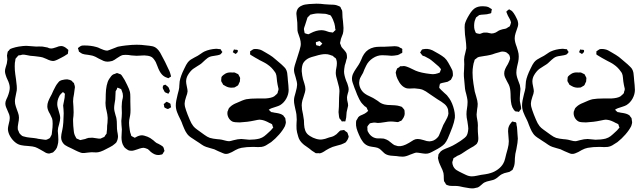

<svg xmlns="http://www.w3.org/2000/svg" viewBox="-20 -790 3482 1043"><path d="M406 -521Q405 -522 404 -524.5Q403 -527 404 -529Q405 -531 407 -532Q409 -533 410 -534Q411 -535 414.5 -537.5Q418 -540 421 -541Q425 -543 438 -543Q474 -543 502 -535Q512 -533 525 -526Q534 -522 544 -518.5Q554 -515 563 -515Q564 -515 573 -518Q580 -520 599 -528Q603 -529 610.5 -532.5Q618 -536 624 -537Q632 -539 644 -540.5Q656 -542 663 -543Q697 -547 722 -547Q749 -547 768 -544Q773 -543 791.5 -541.5Q810 -540 823 -533Q843 -521 858 -489Q865 -477 877 -453L895 -415Q897 -411 900 -405Q903 -399 904 -394Q906 -388 908 -380L909 -374L902 -370L895 -365Q893 -365 887 -368Q871 -373 860 -385Q846 -400 835 -431L826 -453Q814 -474 804 -480Q796 -485 784 -487Q772 -489 764 -489Q750 -489 743 -488L722 -487Q713 -487 693 -489Q678 -492 662 -492Q652 -492 647 -491Q635 -488 615 -474Q602 -464 590 -459Q574 -455 565 -455Q553 -455 543 -459Q533 -463 516 -472Q497 -483 490 -485Q483 -488 473 -489.5Q463 -491 459 -492Q437 -494 427 -498Q422 -500 419 -502.5Q416 -505 413 -507L409 -509Q408 -511 407.5 -515Q407 -519 406 -521ZM872 25Q872 26 873 27.5Q874 29 873 30Q873 32 872 33Q871 34 870 35Q869 36 866 42Q863 48 860 49Q859 50 855 50Q842 53 838 52Q820 52 799 35Q796 32 791 27Q786 22 783 20L770 15Q768 15 765.5 14Q763 13 761 13H759L750 14Q737 17 727 21L708 27Q702 29 698 29H695Q683 29 677 26Q674 25 669 21Q664 17 661 15Q654 10 647 -5Q640 -22 640 -44L641 -66Q642 -73 642 -87Q642 -95 640 -111L639 -133Q639 -139 641 -155L642 -176L641 -211Q641 -236 647 -258Q648 -261 648 -268Q648 -283 642 -296Q639 -305 638 -306Q636 -307 634 -307.5Q632 -308 631 -309Q623 -312 621 -313L619 -314Q617 -313 616 -310.5Q615 -308 615 -306Q609 -296 608 -294V-291Q608 -278 606 -250Q605 -243 602.5 -228Q600 -213 600 -203Q600 -189 608 -163Q612 -152 613 -143Q615 -132 615 -110Q615 -88 617 -77Q618 -71 619.5 -63Q621 -55 621 -50Q621 -31 611 -15L603 -8Q592 2 576.5 9.5Q561 17 558 19Q524 38 503 38L477 37Q470 37 456 39Q439 42 426 41Q424 41 419.5 39.5Q415 38 413 37Q404 34 391 27.5Q378 21 370 17Q345 6 334 -1.5Q323 -9 316 -24Q312 -33 312 -45Q312 -57 319 -87Q322 -100 324 -125Q326 -157 326 -174L325 -196Q323 -210 323 -217Q324 -226 327 -238Q330 -250 331 -259Q332 -264 332 -275L333 -280Q331 -283 326 -286Q326 -287 324.5 -288.5Q323 -290 322 -290Q320 -290 320 -288L311 -280Q304 -273 300 -263Q291 -245 291 -224Q291 -211 299 -187Q307 -163 307 -149Q307 -137 301 -115Q294 -94 294 -79Q294 -71 296 -55L297 -31Q297 -20 296 -15Q295 -12 292.5 0.5Q290 13 283 22L276 30Q274 32 272 34Q270 36 268 38Q266 39 263 39.5Q260 40 258 41Q249 44 248 44H246Q233 44 219 34Q210 29 196 21Q182 13 171 9Q160 5 132 3Q110 2 94 -1.5Q78 -5 65 -15Q48 -28 36 -48Q24 -68 23 -88Q23 -96 25 -105.5Q27 -115 28 -119Q33 -136 33 -149Q33 -159 29.5 -169Q26 -179 21 -189Q16 -199 12.5 -209Q9 -219 9 -228Q9 -238 14.5 -250Q20 -262 21 -264Q33 -294 33 -313Q33 -333 20 -359Q18 -363 15.5 -369Q13 -375 11 -382Q7 -394 7 -403Q7 -413 11 -425Q15 -437 17 -445L20 -467Q20 -472 19 -477.5Q18 -483 18 -488Q18 -491 19 -494Q20 -497 20 -500Q21 -502 21 -504.5Q21 -507 22 -509Q24 -513 28 -515Q32 -522 36 -524Q38 -525 46 -528Q64 -534 82 -537Q108 -541 123 -541Q133 -541 151 -539Q169 -537 177 -537Q183 -537 191.5 -537.5Q200 -538 211 -537Q220 -536 238 -532Q248 -527 253 -527Q260 -526 268.5 -528Q277 -530 285 -533Q301 -540 312 -540Q327 -540 343 -526Q344 -525 346.5 -523Q349 -521 351 -519V-517L350 -508Q350 -501 349 -499Q348 -496 341 -493Q332 -486 312 -476Q287 -463 283 -462Q274 -459 273 -459Q257 -457 232 -470Q216 -477 212 -478Q201 -481 187 -482.5Q173 -484 167 -485Q160 -485 144 -487Q137 -488 123.5 -491Q110 -494 101 -493Q99 -493 90 -490Q81 -490 79 -488Q77 -486 76 -484.5Q75 -483 74 -482Q67 -475 65 -472Q63 -466 63 -461Q60 -451 60 -430Q60 -408 63 -387Q65 -369 67 -359Q73 -318 71 -299Q70 -290 66 -274Q65 -269 63 -258.5Q61 -248 61 -240Q61 -226 66 -211.5Q71 -197 72 -194Q73 -191 78 -177.5Q83 -164 83 -151Q83 -142 82 -136Q81 -130 80 -125Q75 -102 77 -86L81 -77Q84 -68 85 -67Q86 -65 88.5 -63Q91 -61 92 -59L100 -52Q102 -51 106 -49.5Q110 -48 112 -48Q125 -44 141.5 -42.5Q158 -41 165 -40Q181 -38 187 -36Q197 -34 215 -32Q218 -32 223 -31Q228 -30 231 -31Q234 -31 235.5 -32Q237 -33 239 -34Q241 -35 245.5 -37Q250 -39 251 -41Q252 -42 253.5 -44.5Q255 -47 255 -48Q256 -50 258 -53Q260 -56 261 -60L263 -78Q266 -98 266 -118Q266 -137 263 -146Q260 -154 252 -170Q237 -194 237 -212Q237 -226 242 -239Q247 -252 253 -263Q259 -274 261 -278L270 -298Q284 -328 295 -340Q297 -342 298.5 -344.5Q300 -347 303 -349Q314 -356 331 -358L345 -359Q362 -356 366 -353Q369 -352 372 -348.5Q375 -345 376 -343Q381 -341 382 -338L384 -330Q385 -327 386 -324Q387 -321 387 -316Q387 -312 385 -302L382 -279Q377 -257 377 -239Q377 -229 379 -209L380 -180Q380 -171 379 -160Q378 -149 377 -143V-132Q377 -115 378 -107Q379 -102 380.5 -81.5Q382 -61 390 -48Q391 -46 393 -42Q395 -38 397 -37Q398 -36 407 -33Q409 -32 412 -30.5Q415 -29 417 -29L425 -31Q437 -33 443 -35Q446 -36 450.5 -38Q455 -40 461 -41L482 -42Q491 -41 499.5 -39.5Q508 -38 517 -37H526Q528 -38 539 -43L546 -46Q548 -47 552 -55L559 -64Q560 -67 560 -75Q562 -85 562 -107Q563 -114 564 -124.5Q565 -135 565 -149Q564 -168 559 -188Q555 -203 554 -214Q552 -231 554 -248Q554 -253 554.5 -278Q555 -303 559.5 -325Q564 -347 573 -361Q585 -380 594 -385Q597 -387 605 -389Q607 -390 610 -391.5Q613 -393 615 -393Q619 -393 625 -390Q635 -387 636 -386Q638 -385 641.5 -380Q645 -375 646 -373Q656 -360 671 -328Q683 -304 686 -290Q688 -281 688 -263V-239L689 -193Q689 -174 687 -164Q683 -146 682 -138Q681 -133 681 -123Q681 -109 685 -83Q686 -72 691 -60L693 -52Q695 -50 699.5 -48Q704 -46 706 -45Q709 -42 711 -42Q715 -42 724 -48Q741 -56 754 -55Q758 -55 764 -53Q783 -48 796 -40L814 -27Q822 -19 831 -13Q834 -12 839 -9.5Q844 -7 851 -3Q865 5 867 9Q869 12 870 16.5Q871 21 872 25ZM900 -304Q903 -298 903 -296Q903 -294 900 -289.5Q897 -285 896 -283Q896 -281 895 -281Q893 -280 890 -283Q888 -284 882.5 -286Q877 -288 875 -290Q874 -292 867 -305Q864 -310 864 -314Q864 -320 867 -326Q869 -327 873 -328.5Q877 -330 879 -330Q880 -330 887 -323Q888 -322 890.5 -320.5Q893 -319 895 -316Q897 -313 898 -310Q899 -307 900 -304ZM909 -207 902 -203Q901 -202 897.5 -200Q894 -198 892 -198H891Q889 -198 885 -200Q881 -202 879 -203Q874 -205 874 -206Q871 -209 871 -219Q869 -223 869 -225L874 -228Q883 -237 885 -237Q888 -237 890 -235Q900 -231 906 -226L908 -213Q908 -212 909 -210Q910 -208 909 -207ZM903 -101 909 -100ZM914 -98Q913 -99 911.5 -99Q910 -99 909 -100Z M1440 -194Q1440 -194 1442 -192L1448 -186Q1452 -182 1454 -181Q1456 -180 1462 -180Q1468 -178 1484 -176Q1507 -172 1517 -164Q1520 -163 1522 -158Q1523 -156 1526 -153Q1529 -150 1530 -147Q1531 -145 1531 -139Q1533 -131 1533 -126Q1533 -120 1528 -105Q1517 -83 1496.5 -59.5Q1476 -36 1453 -18Q1435 -6 1424.5 0Q1414 6 1401 8Q1395 9 1382 9Q1365 9 1356 8Q1319 8 1292 13Q1276 16 1259.5 25Q1243 34 1240 36Q1232 40 1222.5 43.5Q1213 47 1204 46Q1202 46 1197.5 44.5Q1193 43 1191 42Q1186 40 1165 31Q1158 27 1144 21Q1135 18 1121.5 14.5Q1108 11 1100 8Q1088 4 1076.5 -4Q1065 -12 1062 -14Q1047 -24 1045 -25Q1040 -29 1028.5 -36Q1017 -43 1008.5 -50Q1000 -57 995 -65Q987 -76 980.5 -91.5Q974 -107 972 -112Q967 -127 962 -137Q949 -162 942 -180.5Q935 -199 935 -218Q935 -239 945 -277L951 -300Q953 -308 953.5 -314Q954 -320 954 -324Q954 -332 956 -348Q961 -377 981 -417Q992 -441 1000 -451Q1007 -460 1016 -466Q1025 -472 1036 -477.5Q1047 -483 1054 -487Q1061 -491 1071.5 -498.5Q1082 -506 1090 -510Q1118 -523 1154 -525Q1161 -525 1171 -523Q1172 -523 1173.5 -523.5Q1175 -524 1177 -523Q1181 -521 1183 -514Q1188 -509 1188 -508L1187 -506Q1184 -503 1180 -497Q1176 -493 1170.5 -492Q1165 -491 1163 -490Q1155 -488 1142.5 -486.5Q1130 -485 1121 -482Q1108 -477 1095 -464.5Q1082 -452 1075 -446Q1071 -442 1051 -430Q1031 -417 1028 -415Q1012 -402 1000 -381Q991 -365 991 -347Q991 -338 995 -320Q999 -302 999 -294Q998 -281 991 -264Q983 -240 983 -228Q983 -211 990.5 -191.5Q998 -172 999 -168Q1002 -161 1010.5 -140Q1019 -119 1030 -105Q1038 -95 1051 -86Q1064 -77 1069 -73Q1075 -69 1090.5 -57.5Q1106 -46 1120 -41Q1138 -36 1160 -34Q1164 -34 1172 -33Q1180 -32 1185 -31Q1191 -30 1203 -26.5Q1215 -23 1224 -23Q1229 -23 1236 -25Q1243 -27 1247 -28Q1273 -35 1291 -35Q1297 -35 1313 -33Q1327 -31 1334 -31Q1364 -31 1389 -37Q1405 -42 1415.5 -50Q1426 -58 1446 -77Q1451 -81 1459 -91Q1464 -96 1464 -97Q1465 -98 1463.5 -99.5Q1462 -101 1462 -102Q1461 -104 1460 -108.5Q1459 -113 1458 -115Q1456 -117 1451 -119Q1446 -121 1444 -122Q1417 -137 1399 -139L1390 -140Q1384 -140 1361 -135Q1324 -127 1282 -125Q1256 -125 1244 -129Q1229 -136 1221 -151.5Q1213 -167 1216 -184Q1216 -185 1219 -191Q1221 -198 1224 -203Q1224 -203 1232 -211Q1245 -223 1266 -231Q1300 -247 1318 -251Q1341 -255 1375 -255H1420Q1455 -257 1470 -267L1479 -275Q1480 -276 1483 -278.5Q1486 -281 1487 -283Q1489 -285 1489 -291Q1490 -294 1491.5 -297.5Q1493 -301 1493 -305Q1493 -310 1491 -316Q1490 -322 1488 -330Q1486 -338 1485 -348Q1484 -354 1483 -368Q1482 -382 1478 -391Q1477 -394 1474.5 -397.5Q1472 -401 1471 -402Q1456 -424 1434 -439Q1426 -445 1414.5 -451Q1403 -457 1399 -459Q1390 -463 1382.5 -468Q1375 -473 1368 -476L1348 -488Q1341 -492 1340 -493Q1338 -495 1338.5 -500.5Q1339 -506 1339 -507L1338 -510Q1339 -511 1340.5 -512Q1342 -513 1343 -514Q1346 -516 1349 -518Q1352 -520 1355 -522Q1359 -524 1369 -524Q1379 -524 1390 -521Q1400 -519 1424 -504Q1428 -502 1445 -491.5Q1462 -481 1475 -469L1508 -441Q1511 -438 1519.5 -430Q1528 -422 1532 -416Q1538 -406 1540 -394.5Q1542 -383 1542.5 -371Q1543 -359 1544 -352Q1545 -343 1546.5 -327.5Q1548 -312 1548 -302Q1548 -278 1535.5 -255Q1523 -232 1502 -219Q1493 -214 1478 -209.5Q1463 -205 1455 -202Q1447 -199 1442 -195Q1440 -195 1440 -194ZM1245 -506Q1244 -507 1248 -514Q1248 -516 1249 -518Q1250 -520 1251 -521Q1253 -522 1257 -520Q1269 -520 1271 -518Q1272 -516 1272 -513Q1272 -510 1271 -507Q1261 -497 1261 -497Q1259 -497 1256 -499Q1253 -501 1252 -502Q1251 -503 1248.5 -504Q1246 -505 1245 -506ZM1194 -383Q1196 -384 1201.5 -388Q1207 -392 1211 -393Q1223 -398 1243 -396Q1245 -396 1248 -396.5Q1251 -397 1255 -396Q1260 -394 1263.5 -392Q1267 -390 1269 -389Q1272 -389 1274 -387Q1275 -386 1279 -378L1284 -368Q1285 -366 1284.5 -364Q1284 -362 1284 -360Q1284 -351 1283 -347L1278 -337Q1276 -330 1273 -327Q1272 -325 1269.5 -324Q1267 -323 1266 -322Q1256 -316 1254 -315Q1251 -314 1244 -314Q1222 -312 1204 -323Q1194 -328 1192 -330L1187 -340Q1186 -341 1184 -344Q1182 -347 1182 -349Q1181 -351 1181.5 -354.5Q1182 -358 1182 -360Q1182 -369 1183 -371Q1184 -375 1194 -383Z M1857 -16 1847 -11Q1837 -5 1811 1Q1795 5 1787 8Q1767 16 1751 26Q1730 41 1717 43L1709 42Q1707 42 1702.5 42.5Q1698 43 1695 42Q1695 42 1686 36Q1676 31 1660 17Q1654 12 1642.5 4.5Q1631 -3 1625 -9Q1606 -26 1600 -48Q1592 -74 1591 -88Q1590 -100 1590.5 -108.5Q1591 -117 1591 -123Q1593 -140 1591 -157Q1591 -168 1588 -181.5Q1585 -195 1584 -199Q1583 -204 1580 -218Q1577 -232 1577 -244Q1577 -261 1586 -288Q1594 -316 1594 -330Q1594 -344 1586 -370Q1577 -395 1577 -412Q1577 -426 1595 -478Q1611 -527 1613 -540Q1614 -544 1614 -551Q1614 -565 1609 -582Q1607 -590 1602 -602.5Q1597 -615 1596 -624Q1595 -632 1595.5 -645Q1596 -658 1595 -667Q1595 -674 1593 -686Q1590 -713 1590 -715Q1590 -724 1593 -733Q1599 -752 1623 -761Q1634 -766 1659 -768Q1685 -770 1699 -770Q1721 -770 1742 -767Q1762 -765 1773 -765Q1779 -765 1789.5 -764.5Q1800 -764 1807 -762L1818 -758Q1826 -755 1828 -753Q1830 -752 1833 -743Q1837 -737 1838 -734Q1840 -727 1840 -713Q1840 -696 1843 -676Q1843 -670 1844.5 -658.5Q1846 -647 1846 -638Q1846 -625 1845 -619Q1844 -607 1837 -592Q1831 -578 1830 -569Q1827 -557 1827 -556Q1827 -554 1830 -548L1835 -535Q1839 -530 1842.5 -526Q1846 -522 1849 -519Q1860 -506 1862 -501Q1865 -492 1865 -478Q1865 -475 1864 -472Q1863 -469 1862 -467Q1860 -457 1857.5 -449Q1855 -441 1853 -435Q1849 -413 1849 -401Q1849 -382 1861 -350Q1867 -338 1870 -326Q1874 -314 1874 -305Q1874 -294 1869 -281Q1865 -267 1865 -260Q1865 -252 1866 -246.5Q1867 -241 1868 -237Q1871 -227 1871 -216Q1870 -208 1863 -181Q1862 -175 1861.5 -162.5Q1861 -150 1859 -144Q1858 -142 1857.5 -137Q1857 -132 1856 -131Q1855 -130 1850.5 -130.5Q1846 -131 1845 -131L1837 -130Q1836 -131 1832 -138L1824 -147Q1823 -150 1822 -155Q1821 -160 1821 -163Q1819 -175 1819 -181Q1819 -192 1821 -210L1822 -259Q1824 -283 1824 -295Q1824 -314 1814 -346Q1804 -378 1804 -394Q1804 -403 1805 -409Q1806 -415 1807 -420Q1810 -434 1810 -446Q1810 -457 1808 -462Q1808 -463 1806.5 -467.5Q1805 -472 1804 -473Q1803 -475 1797 -478Q1789 -486 1787 -487Q1784 -488 1780 -489Q1776 -490 1772 -492Q1761 -496 1747 -496Q1726 -496 1694 -486Q1670 -480 1659 -475Q1638 -465 1627 -447Q1619 -431 1619 -404Q1621 -379 1626 -360Q1628 -353 1633.5 -336Q1639 -319 1639 -306Q1639 -292 1629 -264Q1621 -242 1620 -231Q1619 -227 1619 -218Q1619 -197 1626 -169Q1630 -147 1631 -137Q1631 -131 1632 -113Q1633 -95 1638 -81.5Q1643 -68 1653 -59Q1656 -56 1659 -54.5Q1662 -53 1664 -51Q1679 -41 1698 -35.5Q1717 -30 1733 -33Q1744 -34 1767 -43Q1771 -44 1780.5 -46.5Q1790 -49 1796 -53Q1808 -59 1819 -72Q1821 -74 1824 -77Q1827 -80 1829 -81Q1831 -82 1835.5 -82Q1840 -82 1843 -83L1849 -84Q1851 -83 1857 -77Q1866 -71 1866 -71Q1870 -64 1871 -58Q1874 -52 1874 -50V-48Q1874 -43 1868 -31Q1862 -21 1857 -16ZM1726 -626Q1736 -626 1747 -623Q1751 -622 1757.5 -619.5Q1764 -617 1768 -616L1783 -614L1788 -613Q1790 -614 1792.5 -617Q1795 -620 1796 -621Q1797 -622 1798.5 -623Q1800 -624 1802 -626Q1804 -629 1801 -634Q1801 -646 1796 -664Q1788 -688 1781 -699L1775 -707Q1773 -709 1768 -709Q1755 -714 1747 -715Q1723 -717 1709 -717Q1696 -717 1682 -714Q1668 -711 1665 -710L1658 -702Q1653 -699 1650 -694Q1649 -692 1646 -681L1637 -653Q1636 -650 1633.5 -643Q1631 -636 1631 -631Q1631 -630 1634 -615Q1634 -611 1635 -610Q1636 -609 1639 -608.5Q1642 -608 1643 -607Q1652 -604 1654 -604Q1657 -604 1660 -606Q1663 -608 1666 -609Q1698 -626 1726 -626ZM1712 -541Q1716 -539 1717 -539Q1717 -539 1725 -547Q1731 -553 1731 -553Q1731 -553 1725 -559Q1718 -566 1716 -567Q1713 -567 1709 -565Q1705 -563 1702 -563L1696 -561V-559V-554Q1696 -548 1699 -544Z M2426 -70Q2420 -54 2412.5 -37.5Q2405 -21 2396 -10Q2380 8 2340 28Q2338 29 2326 35.5Q2314 42 2304 44Q2300 45 2292 45Q2284 45 2254 40L2243 39Q2237 39 2227 43Q2221 45 2216.5 47Q2212 49 2208 50Q2184 61 2168 61Q2157 61 2149 60Q2141 59 2135 58Q2128 57 2115 56.5Q2102 56 2091.5 53.5Q2081 51 2073 46Q2069 44 2057 32Q2047 22 2041 18Q2032 12 2018.5 10Q2005 8 1999 7Q1975 4 1960 -10Q1954 -15 1948 -24.5Q1942 -34 1940 -37Q1936 -44 1930 -58Q1921 -78 1917 -93Q1913 -108 1914 -123Q1915 -126 1914.5 -129Q1914 -132 1915 -134Q1916 -136 1921 -144Q1925 -152 1926 -153Q1931 -159 1938.5 -162.5Q1946 -166 1949 -167Q1963 -173 1969 -178Q1970 -179 1974.5 -182.5Q1979 -186 1980 -188L1976 -195Q1973 -203 1972 -205Q1967 -210 1961 -213Q1944 -230 1941 -235Q1933 -246 1920 -276Q1918 -283 1912 -297Q1905 -313 1901 -326Q1900 -329 1896 -340Q1892 -351 1892 -362Q1892 -377 1898.5 -390.5Q1905 -404 1914 -417Q1923 -430 1928 -438Q1934 -447 1942 -465Q1949 -484 1958 -497Q1977 -525 2012 -533Q2026 -536 2043 -536Q2060 -536 2065 -536Q2075 -536 2085 -537Q2095 -538 2106 -538L2123 -539Q2134 -539 2145 -536Q2147 -535 2155 -530Q2156 -530 2160 -528Q2164 -526 2165 -524Q2166 -523 2165.5 -520Q2165 -517 2165 -516Q2165 -514 2165.5 -509.5Q2166 -505 2165 -504Q2164 -502 2162 -501Q2160 -500 2158 -500Q2150 -494 2141 -491Q2119 -487 2107 -487Q2098 -487 2082 -489L2056 -490Q2030 -490 2005.5 -474Q1981 -458 1969 -433Q1965 -426 1960 -414Q1955 -402 1952 -394Q1949 -388 1942 -376.5Q1935 -365 1933 -356Q1931 -346 1931 -341Q1931 -323 1940 -306.5Q1949 -290 1964 -280Q1972 -274 1990 -266Q2011 -256 2013 -254L2032 -242Q2045 -231 2055 -227Q2066 -222 2084 -220Q2091 -219 2106 -219Q2110 -219 2124.5 -218Q2139 -217 2149 -214Q2160 -211 2162 -210Q2165 -208 2173 -198Q2176 -195 2176 -194Q2178 -191 2178 -181Q2181 -162 2167 -143L2161 -135Q2160 -134 2157 -133Q2154 -132 2153 -132Q2151 -131 2147.5 -129Q2144 -127 2141 -127H2137Q2132 -127 2129 -128Q2113 -130 2102 -130Q2090 -130 2068 -126Q2044 -122 2032 -122Q2014 -125 2010 -124Q2006 -124 1998 -122Q1996 -121 1993.5 -121Q1991 -121 1989 -120L1986 -116Q1984 -114 1980.5 -110Q1977 -106 1976 -103Q1975 -101 1975.5 -97.5Q1976 -94 1976 -92V-84Q1976 -78 1981 -71Q1989 -56 2003 -47Q2017 -38 2035 -38H2050Q2060 -38 2065 -37Q2068 -36 2079 -32Q2088 -29 2103 -16Q2115 -6 2122 -2Q2138 3 2142 4Q2167 7 2202 -14Q2217 -24 2227 -29.5Q2237 -35 2249 -35Q2261 -35 2281 -29Q2300 -22 2313 -22Q2318 -22 2326 -24Q2336 -26 2345.5 -33Q2355 -40 2361 -48Q2364 -52 2365 -55Q2366 -58 2367 -60L2378 -86Q2386 -106 2388 -111Q2394 -123 2398 -129Q2404 -139 2409.5 -151Q2415 -163 2416 -173L2415 -184Q2415 -191 2414 -195Q2409 -213 2394.5 -225Q2380 -237 2356 -251L2316 -278Q2290 -297 2277 -302Q2263 -308 2232 -310L2205 -309Q2193 -309 2187 -311Q2158 -320 2139 -362Q2132 -377 2131 -389Q2131 -390 2130 -392.5Q2129 -395 2130 -397Q2130 -400 2132 -405Q2134 -410 2135 -412L2137 -418Q2139 -420 2149 -425Q2150 -428 2155 -430Q2156 -431 2159 -430.5Q2162 -430 2163 -430Q2173 -432 2177 -431Q2180 -431 2184.5 -429.5Q2189 -428 2192 -427Q2201 -424 2217 -416Q2224 -412 2238 -406Q2266 -394 2319 -388L2332 -387Q2344 -387 2359 -392Q2360 -393 2364 -394Q2368 -395 2369 -396Q2370 -398 2370.5 -400Q2371 -402 2372 -404Q2372 -406 2374 -409.5Q2376 -413 2375 -415Q2375 -416 2370 -421Q2364 -429 2356 -435L2335 -453Q2321 -465 2313 -470Q2299 -478 2287 -484Q2278 -486 2274 -489Q2274 -489 2265 -501Q2262 -504 2262 -505Q2262 -506 2265 -509Q2266 -511 2269 -516Q2272 -521 2275 -522Q2277 -523 2281.5 -523Q2286 -523 2289 -524Q2315 -527 2343 -509Q2349 -506 2366 -496Q2383 -486 2395 -476Q2406 -466 2415 -450Q2424 -434 2426 -430Q2428 -425 2433 -416.5Q2438 -408 2439 -401Q2441 -387 2440 -378Q2439 -375 2437 -371.5Q2435 -368 2434 -365Q2432 -362 2431 -360Q2430 -358 2430 -357L2412 -346Q2406 -344 2396.5 -342.5Q2387 -341 2380 -339Q2379 -338 2375 -337Q2371 -336 2370 -335Q2369 -334 2368.5 -329Q2368 -324 2367 -322L2366 -314Q2367 -311 2371 -307.5Q2375 -304 2376 -302L2394 -285Q2397 -282 2403 -277Q2409 -272 2412 -267Q2431 -245 2442 -210.5Q2453 -176 2451 -150Q2447 -125 2437.5 -99.5Q2428 -74 2426 -70Z M2793 -37Q2793 -19 2785 21Q2778 47 2777 70Q2777 75 2776.5 86.5Q2776 98 2774 107Q2772 116 2768 124Q2767 125 2766 128.5Q2765 132 2764 133Q2762 134 2760 135.5Q2758 137 2756 138Q2748 144 2746 144Q2742 145 2738 146Q2734 147 2730 148Q2721 149 2705 157Q2699 160 2688 169.5Q2677 179 2671 182Q2662 188 2641 192Q2624 195 2610 202Q2605 205 2594 215Q2583 225 2576 228Q2566 231 2554 233Q2537 235 2499 227Q2473 220 2452 220H2435Q2421 220 2414 217Q2407 215 2403 212Q2402 211 2398 203Q2392 194 2392 194Q2391 191 2391.5 188Q2392 185 2391 183Q2391 160 2389 150Q2385 134 2375 115Q2374 112 2369 101.5Q2364 91 2362 81Q2359 69 2359 68Q2359 64 2361 58Q2361 50 2363 47L2369 39Q2373 33 2376 31Q2384 24 2399.5 18Q2415 12 2422 9Q2439 2 2457 -9Q2475 -20 2481 -24Q2483 -26 2494 -33.5Q2505 -41 2512 -49Q2522 -61 2524 -91Q2524 -99 2519 -131Q2514 -153 2514 -169Q2514 -186 2517 -202Q2518 -207 2519 -217.5Q2520 -228 2520 -236Q2520 -247 2517 -260.5Q2514 -274 2513 -278Q2507 -298 2506 -309Q2504 -325 2502 -353L2500 -375Q2499 -388 2501 -413L2502 -441L2501 -466Q2501 -472 2503 -484Q2504 -490 2508 -504.5Q2512 -519 2513 -527V-533Q2513 -549 2509 -579Q2505 -605 2505 -619Q2504 -627 2504 -642Q2504 -653 2505 -658Q2510 -679 2529 -710Q2547 -740 2566 -749Q2587 -759 2618 -755Q2620 -755 2625 -754Q2630 -753 2634 -751L2647 -743Q2648 -742 2649.5 -741.5Q2651 -741 2652 -740L2651 -735Q2649 -729 2649 -725V-722Q2649 -718 2642.5 -716.5Q2636 -715 2635 -715Q2627 -712 2614 -711.5Q2601 -711 2594 -710L2583 -708L2574 -701L2566 -695Q2565 -693 2562 -685Q2554 -668 2556 -639Q2557 -629 2562 -618Q2563 -617 2563.5 -615Q2564 -613 2565 -611Q2566 -610 2569.5 -609.5Q2573 -609 2574 -608Q2577 -608 2579.5 -607Q2582 -606 2585 -606Q2589 -606 2597 -609.5Q2605 -613 2610 -613H2623Q2628 -613 2637 -610.5Q2646 -608 2650 -608Q2660 -608 2672 -613Q2675 -614 2680.5 -618Q2686 -622 2690 -624Q2696 -627 2710 -631Q2714 -632 2720.5 -633Q2727 -634 2731 -636L2742 -643L2749 -647Q2751 -650 2751.5 -653Q2752 -656 2753 -657Q2756 -666 2756 -668Q2756 -669 2753 -678Q2751 -684 2744.5 -695Q2738 -706 2736 -712Q2734 -718 2732 -722Q2732 -723 2731 -724.5Q2730 -726 2731 -727Q2731 -728 2733.5 -730Q2736 -732 2737 -733Q2739 -734 2741.5 -736.5Q2744 -739 2745 -739Q2746 -740 2747.5 -738.5Q2749 -737 2750 -737Q2752 -735 2756.5 -733Q2761 -731 2763 -728Q2770 -721 2779 -705Q2781 -700 2787 -689Q2793 -678 2794 -669L2795 -660Q2795 -654 2793 -646Q2792 -641 2788 -631Q2786 -626 2781 -610.5Q2776 -595 2776 -582Q2776 -563 2787 -535Q2795 -511 2797 -498Q2798 -493 2798 -483Q2798 -468 2795 -454Q2793 -446 2789 -428Q2785 -410 2785 -396Q2785 -379 2793 -358Q2801 -337 2804 -328L2807 -309V-304Q2807 -295 2805 -279Q2803 -253 2804 -241Q2805 -233 2807 -226Q2809 -219 2810 -211L2811 -201Q2811 -196 2802 -187Q2800 -182 2799 -182L2791 -184Q2781 -184 2778 -186Q2776 -188 2774 -190.5Q2772 -193 2771 -194Q2762 -206 2758.5 -221.5Q2755 -237 2754 -258Q2754 -265 2753.5 -280Q2753 -295 2751 -307Q2749 -319 2744 -330Q2740 -338 2733.5 -349.5Q2727 -361 2723 -371Q2719 -381 2719 -391Q2719 -403 2724 -414.5Q2729 -426 2739 -442Q2746 -456 2749 -465Q2749 -467 2750 -468.5Q2751 -470 2751 -472Q2751 -477 2750 -480.5Q2749 -484 2748 -487Q2747 -488 2747 -489.5Q2747 -491 2746 -492Q2746 -492 2740 -498L2730 -506Q2720 -510 2709 -510Q2704 -510 2701 -509Q2698 -508 2695 -507L2670 -500Q2654 -494 2645 -492Q2634 -489 2625.5 -488Q2617 -487 2612 -486Q2596 -484 2588 -482Q2586 -482 2582.5 -481Q2579 -480 2577 -479Q2573 -478 2566 -471L2560 -467Q2557 -464 2557 -459Q2552 -447 2550 -431Q2547 -415 2547 -395Q2547 -367 2552 -335Q2556 -307 2559 -293Q2561 -284 2567.5 -263.5Q2574 -243 2575 -226Q2575 -212 2572 -197Q2569 -170 2569 -168Q2569 -157 2573 -137Q2574 -132 2575 -125Q2576 -118 2576 -109Q2576 -103 2575.5 -94.5Q2575 -86 2576 -74Q2576 -66 2577.5 -52.5Q2579 -39 2578 -30Q2578 -22 2571 -10Q2569 -7 2566.5 -5.5Q2564 -4 2562 -2Q2554 5 2538 13L2518 25Q2511 29 2499 37.5Q2487 46 2477 51Q2463 56 2453 64Q2451 65 2448 66.5Q2445 68 2443 70Q2442 72 2442 74.5Q2442 77 2441 79Q2440 81 2438.5 85.5Q2437 90 2437 92Q2437 101 2442 113Q2449 127 2460 134Q2471 141 2494 152Q2496 153 2512 160.5Q2528 168 2543 168Q2555 168 2571 164.5Q2587 161 2593 160Q2601 159 2617 156.5Q2633 154 2645 150Q2666 144 2685 130Q2704 116 2714 98Q2720 88 2724 71.5Q2728 55 2730 47Q2732 40 2738 18Q2744 -4 2744 -23Q2744 -32 2742 -50Q2740 -68 2740 -77Q2740 -87 2741 -92Q2744 -108 2755 -121Q2756 -122 2758 -125Q2760 -128 2763 -130H2764Q2766 -130 2775 -127Q2777 -127 2779.5 -126.5Q2782 -126 2783 -125Q2786 -122 2786 -111Q2789 -101 2789.5 -86.5Q2790 -72 2791 -63Q2793 -45 2793 -37Z M3321 -194Q3321 -194 3323 -192L3329 -186Q3333 -182 3335 -181Q3337 -180 3343 -180Q3349 -178 3365 -176Q3388 -172 3398 -164Q3401 -163 3403 -158Q3404 -156 3407 -153Q3410 -150 3411 -147Q3412 -145 3412 -139Q3414 -131 3414 -126Q3414 -120 3409 -105Q3398 -83 3377.5 -59.5Q3357 -36 3334 -18Q3316 -6 3305.5 0Q3295 6 3282 8Q3276 9 3263 9Q3246 9 3237 8Q3200 8 3173 13Q3157 16 3140.5 25Q3124 34 3121 36Q3113 40 3103.5 43.5Q3094 47 3085 46Q3083 46 3078.5 44.5Q3074 43 3072 42Q3067 40 3046 31Q3039 27 3025 21Q3016 18 3002.5 14.5Q2989 11 2981 8Q2969 4 2957.5 -4Q2946 -12 2943 -14Q2928 -24 2926 -25Q2921 -29 2909.5 -36Q2898 -43 2889.5 -50Q2881 -57 2876 -65Q2868 -76 2861.5 -91.5Q2855 -107 2853 -112Q2848 -127 2843 -137Q2830 -162 2823 -180.5Q2816 -199 2816 -218Q2816 -239 2826 -277L2832 -300Q2834 -308 2834.5 -314Q2835 -320 2835 -324Q2835 -332 2837 -348Q2842 -377 2862 -417Q2873 -441 2881 -451Q2888 -460 2897 -466Q2906 -472 2917 -477.5Q2928 -483 2935 -487Q2942 -491 2952.5 -498.5Q2963 -506 2971 -510Q2999 -523 3035 -525Q3042 -525 3052 -523Q3053 -523 3054.5 -523.5Q3056 -524 3058 -523Q3062 -521 3064 -514Q3069 -509 3069 -508L3068 -506Q3065 -503 3061 -497Q3057 -493 3051.5 -492Q3046 -491 3044 -490Q3036 -488 3023.5 -486.5Q3011 -485 3002 -482Q2989 -477 2976 -464.5Q2963 -452 2956 -446Q2952 -442 2932 -430Q2912 -417 2909 -415Q2893 -402 2881 -381Q2872 -365 2872 -347Q2872 -338 2876 -320Q2880 -302 2880 -294Q2879 -281 2872 -264Q2864 -240 2864 -228Q2864 -211 2871.5 -191.5Q2879 -172 2880 -168Q2883 -161 2891.5 -140Q2900 -119 2911 -105Q2919 -95 2932 -86Q2945 -77 2950 -73Q2956 -69 2971.5 -57.5Q2987 -46 3001 -41Q3019 -36 3041 -34Q3045 -34 3053 -33Q3061 -32 3066 -31Q3072 -30 3084 -26.5Q3096 -23 3105 -23Q3110 -23 3117 -25Q3124 -27 3128 -28Q3154 -35 3172 -35Q3178 -35 3194 -33Q3208 -31 3215 -31Q3245 -31 3270 -37Q3286 -42 3296.5 -50Q3307 -58 3327 -77Q3332 -81 3340 -91Q3345 -96 3345 -97Q3346 -98 3344.5 -99.5Q3343 -101 3343 -102Q3342 -104 3341 -108.5Q3340 -113 3339 -115Q3337 -117 3332 -119Q3327 -121 3325 -122Q3298 -137 3280 -139L3271 -140Q3265 -140 3242 -135Q3205 -127 3163 -125Q3137 -125 3125 -129Q3110 -136 3102 -151.5Q3094 -167 3097 -184Q3097 -185 3100 -191Q3102 -198 3105 -203Q3105 -203 3113 -211Q3126 -223 3147 -231Q3181 -247 3199 -251Q3222 -255 3256 -255H3301Q3336 -257 3351 -267L3360 -275Q3361 -276 3364 -278.5Q3367 -281 3368 -283Q3370 -285 3370 -291Q3371 -294 3372.5 -297.5Q3374 -301 3374 -305Q3374 -310 3372 -316Q3371 -322 3369 -330Q3367 -338 3366 -348Q3365 -354 3364 -368Q3363 -382 3359 -391Q3358 -394 3355.5 -397.5Q3353 -401 3352 -402Q3337 -424 3315 -439Q3307 -445 3295.5 -451Q3284 -457 3280 -459Q3271 -463 3263.5 -468Q3256 -473 3249 -476L3229 -488Q3222 -492 3221 -493Q3219 -495 3219.5 -500.5Q3220 -506 3220 -507L3219 -510Q3220 -511 3221.5 -512Q3223 -513 3224 -514Q3227 -516 3230 -518Q3233 -520 3236 -522Q3240 -524 3250 -524Q3260 -524 3271 -521Q3281 -519 3305 -504Q3309 -502 3326 -491.5Q3343 -481 3356 -469L3389 -441Q3392 -438 3400.5 -430Q3409 -422 3413 -416Q3419 -406 3421 -394.5Q3423 -383 3423.5 -371Q3424 -359 3425 -352Q3426 -343 3427.5 -327.5Q3429 -312 3429 -302Q3429 -278 3416.5 -255Q3404 -232 3383 -219Q3374 -214 3359 -209.5Q3344 -205 3336 -202Q3328 -199 3323 -195Q3321 -195 3321 -194ZM3126 -506Q3125 -507 3129 -514Q3129 -516 3130 -518Q3131 -520 3132 -521Q3134 -522 3138 -520Q3150 -520 3152 -518Q3153 -516 3153 -513Q3153 -510 3152 -507Q3142 -497 3142 -497Q3140 -497 3137 -499Q3134 -501 3133 -502Q3132 -503 3129.5 -504Q3127 -505 3126 -506ZM3075 -383Q3077 -384 3082.5 -388Q3088 -392 3092 -393Q3104 -398 3124 -396Q3126 -396 3129 -396.5Q3132 -397 3136 -396Q3141 -394 3144.5 -392Q3148 -390 3150 -389Q3153 -389 3155 -387Q3156 -386 3160 -378L3165 -368Q3166 -366 3165.5 -364Q3165 -362 3165 -360Q3165 -351 3164 -347L3159 -337Q3157 -330 3154 -327Q3153 -325 3150.5 -324Q3148 -323 3147 -322Q3137 -316 3135 -315Q3132 -314 3125 -314Q3103 -312 3085 -323Q3075 -328 3073 -330L3068 -340Q3067 -341 3065 -344Q3063 -347 3063 -349Q3062 -351 3062.5 -354.5Q3063 -358 3063 -360Q3063 -369 3064 -371Q3065 -375 3075 -383Z"/></svg>

Font: Rubik-Burned
Style: Regular
Weight: 400
Designer: NaN (generative design), Hubert & Fischer (Rubik source font outlines)
Foundry: NaN, Hubert & Fischer
Version: Version 1.000